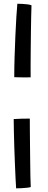

<svg xmlns="http://www.w3.org/2000/svg" viewBox="-20 -771 256 1024"><path d="M53 -136Q72 -137.5 96.2 -138Q120.5 -138.5 139 -138.5Q139 -123 139.2 -86.5Q139.5 -50 140 -3.5Q140.5 43 141 89.8Q141.5 136.5 142.2 173.2Q143 210 144 226.5Q137.5 229 122.5 230.5Q107.5 232 92 232.8Q76.5 233.5 66 233.5Q64.5 216 63 181Q61.5 146 59.5 102Q57.5 58 56.2 12.2Q55 -33.5 54 -72.8Q53 -112 53 -136ZM56 -359.5Q56 -410 57.8 -467.2Q59.5 -524.5 62 -579.8Q64.5 -635 67.2 -680Q70 -725 72.5 -751Q84 -751 98.8 -750.2Q113.5 -749.5 127 -747.8Q140.5 -746 148 -742.5Q147 -719 146.2 -679.5Q145.5 -640 144.8 -593.2Q144 -546.5 143.8 -500.2Q143.5 -454 143.2 -416.5Q143 -379 143.5 -358.5Q126.5 -358 108 -358.2Q89.5 -358.5 75.2 -358.8Q61 -359 56 -359.5Z"/></svg>

Font: Grandstander Thin
Style: Regular
Weight: 400
Version: Version 1.200